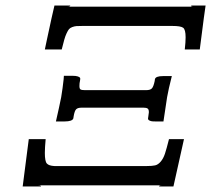

<svg xmlns="http://www.w3.org/2000/svg" viewBox="-20 -670 763 694"><path d="M508.8 -344.2Q522.5 -344.2 528.6 -350.1Q534.7 -356 539.1 -377L540 -383.8Q542.5 -395 569.8 -395H601.1Q588.9 -347.2 584 -318.8L570.8 -231H542Q535.6 -231 530.3 -231.4Q524.9 -231.9 519.8 -234.6Q514.6 -237.3 515.1 -242.2L516.1 -249Q518.1 -260.7 518.1 -264.2Q518.1 -274.9 513.4 -277.8Q508.8 -280.8 499 -280.8H274.9Q261.2 -280.8 255.4 -275.1Q249.5 -269.5 246.1 -249L245.1 -242.2Q241.7 -231 212.9 -231H182.1Q194.8 -286.1 201.2 -318.8Q203.6 -332 206.1 -351.3Q208.5 -370.6 210 -383.3L210.9 -396H243.2Q254.4 -396 261 -393.8Q267.6 -391.6 269 -389.2Q270.5 -386.7 270 -383.8L269 -377Q267.1 -370.1 267.1 -358.9Q267.1 -349.1 271.2 -346.7Q275.4 -344.2 286.1 -344.2ZM702.1 -491.2H647.9Q650.9 -517.6 650.9 -535.2Q650.9 -563.5 641.8 -569.8Q632.8 -576.2 603 -576.2H277.8Q263.7 -576.2 256.6 -575.7Q249.5 -575.2 241.5 -572.3Q233.4 -569.3 229.5 -564.7Q225.6 -560.1 220.7 -549.6Q215.8 -539.1 212.2 -526.1Q208.5 -513.2 203.1 -491.2H142.1Q142.1 -491.7 149.9 -528.3Q157.7 -564.9 166.3 -604.2Q174.8 -643.6 176.8 -649.9H233.9Q233.9 -646 224.1 -646H676.8Q670.9 -646 670.9 -648.4Q670.9 -648.9 671.9 -649.9H723.1Q721.2 -641.1 702.1 -491.2ZM84 -167H145Q142.1 -135.7 142.1 -117.2Q142.1 -86.9 149.4 -78.9Q156.7 -70.8 176.8 -69.8H509.8Q530.3 -69.8 540.8 -72.3Q551.3 -74.7 560.8 -85.7Q570.3 -96.7 576.2 -114.3Q582 -131.8 590.8 -167H645L606.9 3.9H555.2Q554.7 2 557.1 1Q559.6 0 564 0H118.2Q121.6 0 124 0.5Q126.5 1 127.4 2Q128.4 2.9 127.9 3.9H62Z"/></svg>

Font: Linux Libertine
Style: Bold Italic
Weight: 700
Italic angle: -11.5°
Designer: Philipp H. Poll
Foundry: Philipp H. Poll
Version: Version 4.0.5